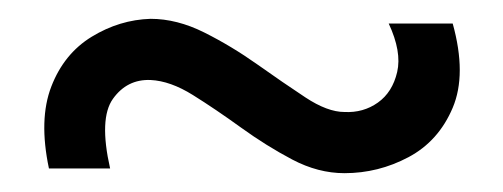

<svg xmlns="http://www.w3.org/2000/svg" viewBox="-20 -388 534 204"><path d="M97 -209H32Q21 -261 34.5 -296Q48 -331 77.5 -349Q107 -367 140 -368Q168 -368 197 -353.5Q226 -339 253.5 -319.5Q281 -300 304.5 -284.5Q328 -269 346 -269Q366 -268 381.5 -279Q397 -290 402 -311.5Q407 -333 393 -363H461Q476 -309 461 -273.5Q446 -238 414 -221Q382 -204 346 -204Q318 -204 290.5 -218.5Q263 -233 236 -252.5Q209 -272 185 -287Q161 -302 140 -303Q115 -304 100 -283Q85 -262 97 -209Z"/></svg>

Font: Cinzel Black
Style: Regular
Weight: 900
Designer: Natanael Gama
Version: Version 2.000